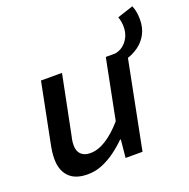

<svg xmlns="http://www.w3.org/2000/svg" viewBox="-123 -796 913 927"><g transform="rotate(-20 333.0 -332.5)"><path d="M541 -448 496 -491Q519 -494 538 -508.5Q557 -523 568.5 -546Q580 -569 580 -599Q580 -611 578 -623.5Q576 -636 571 -650L653 -677Q661 -657 663.5 -640.5Q666 -624 666 -604Q666 -563 649 -531Q632 -499 603.5 -478.5Q575 -458 541 -448ZM174 12Q111 12 79 -21Q47 -54 47 -112Q47 -132 49.5 -151Q52 -170 56 -189L116 -491H224L166 -202Q162 -185 159.5 -171Q157 -157 157 -143Q157 -112 174 -96Q191 -80 221 -80Q261 -80 303.5 -107Q346 -134 388 -183L449 -491H556L459 0H372L381 -92H377Q350 -65 318 -41.5Q286 -18 250 -3Q214 12 174 12Z"/></g></svg>

Font: Source Code Pro ExtraLight SemiBold
Style: Italic
Weight: 600
Italic angle: -11°
Monospace: yes
Version: Version 1.016;hotconv 1.0.116;makeotfexe 2.5.65601